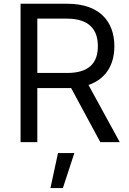

<svg xmlns="http://www.w3.org/2000/svg" viewBox="-20 -747 679 1009"><path d="M88.1 0H176.1V-284.1H335.2C341.6 -284.1 347.7 -284.1 353.7 -284.4L507.1 0H609.4L445 -300.4C537.6 -332 581 -407.7 581 -504.3C581 -632.8 504.3 -727.3 333.8 -727.3H88.1ZM176.1 -363.6V-649.1H331C448.9 -649.1 494.3 -591.6 494.3 -504.3C494.3 -416.9 448.9 -363.6 332.4 -363.6ZM245 241.5H310.4L370.7 57.5H284.8Z"/></svg>

Font: Karasuma Gothic
Style: Regular
Weight: 400
Designer: Rasmus Andersson, Ryoko Nishizuka
Foundry: Genbu
Version: Version 1.00